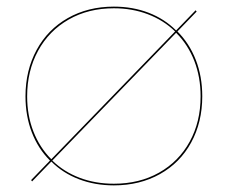

<svg xmlns="http://www.w3.org/2000/svg" viewBox="-20 -552 688 580"><path d="M591 -261Q591 -183 557.5 -121.5Q524 -60 463 -26Q402 8 324 8Q267 8 218.5 -10.5Q170 -29 135 -64L77 -4L74 -8L131 -67Q95 -103 76 -152.5Q57 -202 57 -261Q57 -339 90.5 -401Q124 -463 185 -497.5Q246 -532 324 -532Q381 -532 429 -513.5Q477 -495 512 -460L571 -521L574 -517L516 -457Q552 -421 571.5 -371Q591 -321 591 -261ZM135 -71 509 -457Q474 -491 426.5 -509Q379 -527 324 -527Q247 -527 187.5 -493Q128 -459 95 -398.5Q62 -338 62 -261Q62 -203 81 -154.5Q100 -106 135 -71ZM586 -261Q586 -319 567 -368Q548 -417 512 -453L138 -67Q173 -33 220.5 -15Q268 3 324 3Q401 3 460.5 -30.5Q520 -64 553 -124Q586 -184 586 -261Z"/></svg>

Font: Hepta Slab Hairline
Style: Regular
Weight: 400
Designer: Michael LaGattuta
Foundry: Michael LaGattuta
Version: Version 1.100; ttfautohint (v1.8) -l 8 -r 50 -G 200 -x 14 -D